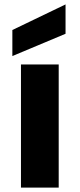

<svg xmlns="http://www.w3.org/2000/svg" viewBox="-20 -850 361 870"><path d="M75 -558C75 -558 75 0 75 0C75 0 246 0 246 0C246 0 246 -558 246 -558C246 -558 75 -558 75 -558ZM277 -830C277 -830 36 -714 36 -714C36 -714 36 -596 36 -596C36 -596 277 -697 277 -697C277 -697 277 -830 277 -830Z"/></svg>

Font: Girnar Poppins
Style: Bold
Weight: 500
Designer: Ninad Kale (Devanagari), Jonny Pinhorn (Latin)
Foundry: Indian Type Foundry
Version: ""